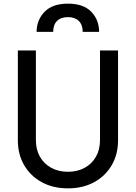

<svg xmlns="http://www.w3.org/2000/svg" viewBox="-20 -1022 746 1054"><path d="M353 12Q271 12 209 -22Q147 -56 112.5 -115.5Q78 -175 78 -251V-745H177V-253Q177 -201 199 -162Q221 -123 261 -101Q301 -79 353 -79Q405 -79 445 -101Q485 -123 507 -162Q529 -201 529 -253V-745H628V-251Q628 -175 593.5 -115.5Q559 -56 497 -22Q435 12 353 12ZM181 -847Q181 -912 224.5 -957Q268 -1002 353 -1002Q438 -1002 481 -957.5Q524 -913 524 -847H434Q434 -886 412.5 -907Q391 -928 353 -928Q314 -928 293 -907Q272 -886 272 -847Z"/></svg>

Font: Pitagon Sans Text Medium
Style: Regular
Weight: 500
Designer: Travis Tran
Foundry: Pitagon
Version: Version 1.000; ttfautohint (v1.8.4.7-5d5b);gftools[0.9.26]